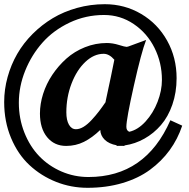

<svg xmlns="http://www.w3.org/2000/svg" viewBox="-21 -793 908 920"><path d="M574.7 -93.8Q561.5 -93.8 555.7 -94.2Q549.3 -93.8 537.1 -93.8L538.6 -96.7Q501 -103.5 480.7 -123.5Q460.4 -143.6 459.5 -170.4Q420.4 -132.8 381.1 -113.3Q341.8 -93.8 295.9 -93.8Q239.3 -93.8 204.8 -135.7Q170.4 -177.7 170.4 -249Q170.4 -294.9 185.5 -343Q200.7 -391.1 229.7 -434.6Q258.8 -478 297.1 -512.2Q335.4 -546.4 386 -566.7Q436.5 -586.9 490.7 -586.9Q519 -586.9 548.6 -577.6Q578.1 -568.4 585.9 -568.4Q588.9 -568.4 594.2 -570.3L679.2 -601.6Q656.2 -542.5 620.4 -382.3Q584.5 -222.2 584.5 -185.5Q584.5 -167 598.6 -161.6Q640.1 -170.9 676.8 -211.2Q713.4 -251.5 734.1 -305.2Q754.9 -358.9 754.9 -410.2Q754.9 -492.2 719.5 -563.2Q684.1 -634.3 619.9 -677.7Q555.7 -721.2 477.5 -721.2Q389.6 -721.2 312.3 -684.6Q234.9 -647.9 182.4 -588.6Q129.9 -529.3 99.6 -453.9Q69.3 -378.4 69.3 -300.8Q69.3 -224.6 95.7 -158Q122.1 -91.3 167 -44.7Q211.9 2 273.2 28.6Q334.5 55.2 402.8 55.2Q676.3 55.2 795.4 -216.8L852.1 -190.9Q830.6 -126.5 792 -73.5Q753.4 -20.5 697.8 20.5Q642.1 61.5 565.4 84.2Q488.8 106.9 398.4 106.9Q319.3 106.9 247.6 78.4Q175.8 49.8 120.4 -1.7Q64.9 -53.2 32 -131.8Q-1 -210.4 -1 -304.2Q-1 -364.7 15.4 -423.8Q31.7 -482.9 61.5 -534.7Q91.3 -586.4 135.3 -630.4Q179.2 -674.3 231.7 -705.8Q284.2 -737.3 348.4 -755.1Q412.6 -772.9 481 -772.9Q576.2 -772.9 655.3 -726.3Q734.4 -679.7 779.8 -598.4Q825.2 -517.1 825.2 -418.5Q825.2 -350.1 804.9 -291.7Q784.7 -233.4 750.2 -193.6Q715.8 -153.8 671.1 -128.7Q626.5 -103.5 576.2 -96.2ZM487.3 -307.1 484.4 -303.7Q515.1 -445.3 526.9 -506.8Q502.4 -535.2 475.6 -535.2Q429.2 -535.2 387.9 -496.3Q346.7 -457.5 321.8 -392.6Q296.9 -327.6 296.9 -254.9Q296.9 -217.3 309.3 -195.6Q321.8 -173.8 342.8 -173.8Q360.4 -173.8 379.4 -185.3Q398.4 -196.8 418.2 -218.3Q438 -239.7 453.1 -259.5Q468.3 -279.3 487.3 -307.1Z"/></svg>

Font: Flanker
Style: Bold Italic
Weight: 700
Italic angle: -12°
Designer: Flanker
Version: Version 2.000